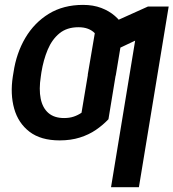

<svg xmlns="http://www.w3.org/2000/svg" viewBox="-20 -573 720 797"><path d="M246.1 -83Q268.6 -83 285.9 -88.9Q303.2 -94.7 318.4 -105L347.7 -280.3H463.4L430.2 -78.1Q407.2 -53.7 377.9 -33.7Q348.6 -13.7 311.3 -2Q273.9 9.8 227.5 9.8Q149.4 9.8 102.5 -26.1Q55.7 -62 38.8 -122.3Q22 -182.6 33.2 -255.4L36.1 -272.9Q47.9 -352.5 85.2 -415.8Q122.6 -479 182.9 -515.9Q243.2 -552.7 324.7 -552.7Q367.2 -552.7 400.4 -540Q433.6 -527.3 457 -506.8Q480.5 -486.3 494.1 -461.4L460.4 -258.8L344.2 -262.7L373.5 -435.1Q361.8 -447.3 345 -453.6Q328.1 -460 305.7 -460Q257.8 -460 226.8 -434.6Q195.8 -409.2 178 -366.7Q160.2 -324.2 151.9 -272.9L149.4 -255.4Q141.1 -202.1 148.9 -163.6Q156.7 -125 180.9 -104Q205.1 -83 246.1 -83ZM680.2 -545.9 556.6 204.1H440.9L541 -404.3L421.4 -347.7L443.4 -478L594.2 -545.9Z"/></svg>

Font: Inter Medium
Style: Italic
Weight: 500
Italic angle: -9.3988°
Designer: Rasmus Andersson
Foundry: rsms
Version: Version 4.001;git-66647c0bb